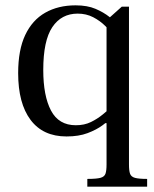

<svg xmlns="http://www.w3.org/2000/svg" viewBox="-20 -499 577 719"><path d="M229 12Q141 12 94.5 -50Q48 -112 48 -225Q48 -312 74.5 -368Q101 -424 149.5 -451.5Q198 -479 263 -479Q307 -479 337.5 -466Q368 -453 390 -435.5Q412 -418 430 -404L408 -359Q395 -381 375 -401Q355 -421 329 -434.5Q303 -448 271 -448Q210 -448 176 -397.5Q142 -347 142 -237Q142 -140 171 -85Q200 -30 264 -30Q296 -30 320.5 -42Q345 -54 365 -70.5Q385 -87 400 -100L397 -57Q386 -46 363.5 -29.5Q341 -13 308 -0.5Q275 12 229 12ZM373 -38V-51H382V-38ZM307 200V171Q341 171 356 167Q371 163 375 151.5Q379 140 379 117V-423L436 -474H463V117Q463 140 467 151.5Q471 163 485.5 167Q500 171 531 171V200Z"/></svg>

Font: Frank Ruhl Libre
Style: Regular
Weight: 400
Designer: Yanek Iontef
Foundry: Fontef
Version: Version 6.004